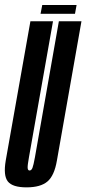

<svg xmlns="http://www.w3.org/2000/svg" viewBox="-44 -762 354 786"><path d="M64.5 5Q7.5 5 -11.8 -19Q-31 -43 -20.5 -105L80.5 -675H173L74.5 -118Q68.5 -85 69.2 -74.5Q70 -64 77 -64Q84.5 -64 88.8 -74.5Q93 -85 99 -118L197 -675H289.5L189 -105Q178.5 -43 150.2 -19Q122 5 64.5 5ZM122 -705.5 129 -741.5H269.5L263 -705.5Z"/></svg>

Font: Anybody UltraCondensed Medium
Style: Italic
Weight: 500
Width: 1
Italic angle: -10°
Designer: Tyler Finck
Foundry: Etcetera Type Company
Version: Version 1.010; ttfautohint (v1.8.3) -l 8 -r 50 -G 200 -x 14 